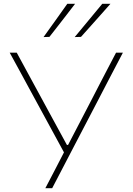

<svg xmlns="http://www.w3.org/2000/svg" viewBox="-20 -990 698 1010"><path d="M218.5 0Q242 -44.5 266 -90.8Q290 -137 316.5 -188.5L143.5 -506.5Q115.5 -558.5 89.8 -605.5Q64 -652.5 31 -713H68Q96 -661.5 118 -621Q140 -580.5 159 -545.5Q178 -510.5 196.8 -476Q215.5 -441.5 237.5 -401L332 -227.5H338L426.5 -397.5Q448.5 -439.5 467 -475.5Q485.5 -511.5 503.8 -546.8Q522 -582 543 -622.2Q564 -662.5 590.5 -713H626.5Q593 -649.5 556.2 -578.8Q519.5 -508 489.5 -450.5L371.5 -224.5Q345.5 -174 314.2 -114.5Q283 -55 254.5 0ZM373 -795Q409 -838.5 445.5 -882.5Q482 -926.5 518 -970H561Q535 -940.5 509.2 -911.5Q483.5 -882.5 457.8 -853.8Q432 -825 406 -796ZM209 -795Q241 -839.5 272 -882.8Q303 -926 334 -970H375Q352.5 -940.5 330 -911.5Q307.5 -882.5 285.2 -853.8Q263 -825 240 -796Z"/></svg>

Font: Commissioner Thin
Style: Regular
Weight: 100
Designer: Kostas Bartsokas
Foundry: Kostas Bartsokas
Version: Version 1.001;gftools[0.9.23]